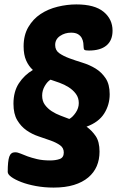

<svg xmlns="http://www.w3.org/2000/svg" viewBox="-20 -740 556 870"><path d="M326 -720Q409 -720 449.5 -686.5Q490 -653 490 -601Q490 -557 462.5 -534Q435 -511 383 -511Q367 -511 363 -514Q359 -517 359 -525Q359 -534 357.5 -545.5Q356 -557 350.5 -567.5Q345 -578 333.5 -585Q322 -592 302 -592Q274 -592 252 -577Q230 -562 230 -536Q230 -512 248.5 -499Q267 -486 294 -476Q321 -466 353.5 -456Q386 -446 413 -429.5Q440 -413 458.5 -385.5Q477 -358 477 -313Q477 -265 452 -225.5Q427 -186 372 -166Q396 -149 413.5 -123.5Q431 -98 431 -53Q431 -17 418.5 12.5Q406 42 380 64Q354 86 315 98Q276 110 223 110Q181 110 143 103Q105 96 76.5 85Q48 74 31.5 62Q15 50 15 39Q15 -10 22 -30Q29 -50 48 -50Q60 -50 73.5 -44Q87 -38 105 -31.5Q123 -25 148 -19Q173 -13 207 -13Q232 -13 250.5 -19.5Q269 -26 269 -49Q269 -70 252 -82Q235 -94 210 -103Q185 -112 155 -122Q125 -132 100 -149.5Q75 -167 58 -195.5Q41 -224 41 -270Q41 -325 65.5 -362.5Q90 -400 129 -423Q110 -440 98.5 -466Q87 -492 87 -530Q87 -581 108.5 -617.5Q130 -654 164 -676.5Q198 -699 241 -709.5Q284 -720 326 -720ZM209 -379Q195 -371 183 -350.5Q171 -330 171 -307Q171 -282 183.5 -265Q196 -248 214.5 -236Q233 -224 254.5 -216Q276 -208 294 -201Q309 -209 323 -229.5Q337 -250 337 -273Q337 -297 324 -314.5Q311 -332 291.5 -344.5Q272 -357 249.5 -365Q227 -373 209 -379Z"/></svg>

Font: Poetsen One
Style: Regular
Weight: 400
Designer: Pablo Impallari, Rodrigo Fuenzalida
Foundry: Pablo Impallari, Rodrigo Fuenzalida
Version: Version 1.001; ttfautohint (v0.93) -l 8 -r 50 -G 200 -x 14 -